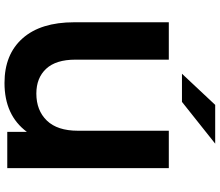

<svg xmlns="http://www.w3.org/2000/svg" viewBox="-80 -860 953 832"><g transform="rotate(90 396.0 -444.5)"><path d="M709 -700V0H552V-85Q480 12 340 12Q216 12 146.5 -66.5Q77 -145 77 -290V-700H239V-295Q239 -211 278.5 -168.5Q318 -126 386 -126Q459 -126 503 -171.5Q547 -217 547 -306V-700ZM435 -901H603L422 -757H300Z"/></g></svg>

Font: Montserrat Alternates
Style: Bold
Weight: 700
Designer: Julieta Ulanovsky
Foundry: Julieta Ulanovsky
Version: Version 7.200